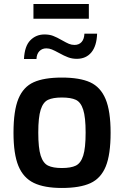

<svg xmlns="http://www.w3.org/2000/svg" viewBox="-20 -928 616 953"><path d="M47 -269Q47 -379 71.5 -438Q96 -497 147.5 -520Q199 -543 287 -543Q376 -543 427.5 -519.5Q479 -496 504 -436.5Q529 -377 529 -269Q529 -161 505 -102Q481 -43 429 -19Q377 5 287 5Q200 5 148 -20Q96 -45 71.5 -104Q47 -163 47 -269ZM405 -270Q405 -346 393 -383.5Q381 -421 356.5 -432.5Q332 -444 287 -444Q243 -444 218.5 -432.5Q194 -421 182 -383.5Q170 -346 170 -270Q170 -193 182 -155.5Q194 -118 218.5 -106Q243 -94 287 -94Q332 -94 356.5 -106Q381 -118 393 -155.5Q405 -193 405 -270ZM146 -908H421V-835H146ZM201 -757Q225 -757 243.5 -750Q262 -743 288 -728Q309 -716 322 -710.5Q335 -705 350 -705Q372 -705 385 -719.5Q398 -734 399 -761H462Q460 -700 433.5 -668Q407 -636 361 -636Q338 -636 318 -643.5Q298 -651 273 -665Q251 -677 237.5 -682.5Q224 -688 210 -688Q189 -688 175.5 -674Q162 -660 161 -635H99Q102 -699 130.5 -728Q159 -757 201 -757Z"/></svg>

Font: Exo SemiBold
Style: Regular
Weight: 600
Designer: Natanael Gama
Foundry: Natanael Gama
Version: Version 1.500